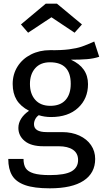

<svg xmlns="http://www.w3.org/2000/svg" viewBox="-20 -812 560 1045"><path d="M520 -503Q490 -493 454 -490Q418 -487 366 -487Q459 -445 459 -354Q459 -275 405 -225Q351 -175 258 -175Q222 -175 191 -185Q179 -177 172 -163.5Q165 -150 165 -136Q165 -93 234 -93H318Q371 -93 412 -74Q453 -55 475.5 -22Q498 11 498 53Q498 130 435 171.5Q372 213 251 213Q166 213 116.5 195.5Q67 178 46 143Q25 108 25 53H108Q108 85 120 103.5Q132 122 163 131.5Q194 141 251 141Q334 141 369.5 120.5Q405 100 405 59Q405 22 377 3Q349 -16 299 -16H216Q149 -16 114.5 -44.5Q80 -73 80 -116Q80 -142 95 -166Q110 -190 138 -209Q92 -233 70.5 -268.5Q49 -304 49 -355Q49 -408 75.5 -450Q102 -492 148.5 -515.5Q195 -539 252 -539Q314 -538 356 -543.5Q398 -549 425.5 -558.5Q453 -568 493 -586ZM143 -355Q143 -301 172 -268.5Q201 -236 254 -236Q308 -236 336.5 -267.5Q365 -299 365 -356Q365 -473 252 -473Q200 -473 171.5 -440.5Q143 -408 143 -355ZM94 -679 229 -792H290L426 -679L386 -634L260 -718L133 -634Z"/></svg>

Font: Fira Sans
Style: Regular
Weight: 400
Designer: bBox Type GmbH & Carrois Corporate GbR & Edenspiekermann AG
Foundry: bBox Type GmbH & Carrois Corporate GbR & Edenspiekermann AG
Version: Version 4.301